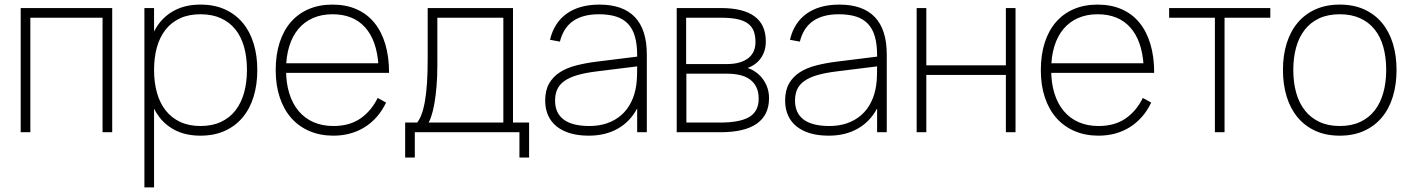

<svg xmlns="http://www.w3.org/2000/svg" viewBox="-20 -575 6134 835"><path d="M70 0V-540H468V0H426V-498H112V0Z M608 240V-540H650V240ZM852 15Q792 15 747.5 -6Q703 -27 673.5 -65Q644 -103 629.5 -155.5Q615 -208 615 -271Q615 -335 630 -387.2Q645 -439.5 674.8 -476.8Q704.5 -514 748.8 -534.5Q793 -555 852 -555Q912.5 -555 958.5 -534Q1004.5 -513 1035.8 -475.5Q1067 -438 1083 -385.8Q1099 -333.5 1099 -271Q1099 -207 1082.8 -154.2Q1066.5 -101.5 1035 -64Q1003.5 -26.5 957.5 -5.8Q911.5 15 852 15ZM852 -27Q903 -27 941 -44.8Q979 -62.5 1004 -94.8Q1029 -127 1041.5 -171.8Q1054 -216.5 1054 -271Q1054 -326 1041.5 -370.8Q1029 -415.5 1003.8 -447Q978.5 -478.5 940.5 -495.8Q902.5 -513 852 -513Q800.5 -513 762.5 -495.2Q724.5 -477.5 699.5 -445.2Q674.5 -413 662.2 -368.8Q650 -324.5 650 -271Q650 -216 662.8 -171Q675.5 -126 701 -94Q726.5 -62 764.2 -44.5Q802 -27 852 -27Z M1430 -27Q1382 -27 1344 -43.5Q1306 -60 1279.2 -91.5Q1252.5 -123 1238.2 -168.5Q1224 -214 1224 -271.5Q1224 -328.5 1237.8 -373.2Q1251.5 -418 1277.5 -449Q1303.5 -480 1341 -496.5Q1378.5 -513 1426 -513Q1516.5 -513 1567.8 -456Q1619 -399 1626 -290.5V-258H1672Q1672 -328.5 1655.5 -383.5Q1639 -438.5 1607.5 -476.8Q1576 -515 1530.2 -535Q1484.5 -555 1426 -555Q1368.5 -555 1322.8 -535.5Q1277 -516 1245 -479.2Q1213 -442.5 1196 -389.5Q1179 -336.5 1179 -270Q1179 -204 1196.8 -151Q1214.5 -98 1247.2 -61.2Q1280 -24.5 1326.2 -4.8Q1372.5 15 1430 15Q1469 15 1503.2 5.5Q1537.5 -4 1566.5 -22.2Q1595.5 -40.5 1619 -67.2Q1642.5 -94 1659 -129L1622.5 -149Q1594.5 -92 1547.2 -59.5Q1500 -27 1430 -27ZM1658 -300H1217.5L1216.5 -258H1672Z M2211 -24.5V-540H1840V-318.5Q1840 -260.5 1837 -214.5Q1834 -168.5 1827.8 -133.5Q1821.5 -98.5 1812.2 -74.8Q1803 -51 1790.5 -37.5L1835.5 -30.5Q1846 -41.5 1854.5 -65.8Q1863 -90 1869 -124Q1875 -158 1878.5 -200.2Q1882 -242.5 1882 -289V-498H2169V-24.5ZM1742 110H1784V0H2239V110H2281V-42H2211H1794.5H1742Z M2587 -555Q2500 -555 2444.8 -515.8Q2389.5 -476.5 2372 -402L2415 -394Q2430 -454 2472.2 -483.5Q2514.5 -513 2585 -513Q2628.5 -513 2660 -502.8Q2691.5 -492.5 2711.8 -470.8Q2732 -449 2741.5 -415.2Q2751 -381.5 2751 -334V-291Q2751 -273 2750.5 -249Q2750 -225 2747 -204Q2741 -162.5 2724.2 -129.5Q2707.5 -96.5 2681.2 -73.8Q2655 -51 2620.2 -39Q2585.5 -27 2543.5 -27Q2469 -27 2431.5 -55Q2394 -83 2394 -137.5Q2394 -166 2403.8 -187Q2413.5 -208 2435.2 -223.2Q2457 -238.5 2491.5 -248.5Q2526 -258.5 2575.5 -264.5L2756.5 -287L2757 -329.5L2575.5 -307Q2527.5 -301 2486.2 -290.5Q2445 -280 2415 -260.8Q2385 -241.5 2368 -211.8Q2351 -182 2351 -137.5Q2351 -101.5 2363.8 -73Q2376.5 -44.5 2401 -25Q2425.5 -5.5 2460.5 4.8Q2495.5 15 2540.5 15Q2613 15 2666.8 -15.5Q2720.5 -46 2751 -103.5V0H2793V-338Q2793 -446 2741.2 -500.5Q2689.5 -555 2587 -555Z M3114 0H2923V-540H3115.5Q3212 -540 3261.2 -504Q3310.5 -468 3310.5 -395Q3310.5 -368 3302.2 -347Q3294 -326 3279.5 -310.5Q3265 -295 3245.5 -285.5Q3226 -276 3203.5 -272V-284Q3225.5 -283.5 3247 -273.2Q3268.5 -263 3285.8 -245.2Q3303 -227.5 3313.8 -202.8Q3324.5 -178 3324.5 -148Q3324.5 -74.5 3271.2 -37.2Q3218 0 3114 0ZM3111.5 -42Q3197.5 -42 3238.5 -66.2Q3279.5 -90.5 3279.5 -146Q3279.5 -176.5 3268.8 -197.2Q3258 -218 3239.5 -230.8Q3221 -243.5 3196.2 -249Q3171.5 -254.5 3143.5 -254.5H2965V-42ZM3113.5 -498H2964V-296.5H3143.5Q3170.5 -296.5 3193 -302.5Q3215.5 -308.5 3231.8 -320.2Q3248 -332 3256.8 -350Q3265.5 -368 3265.5 -392Q3265.5 -420 3257.8 -440Q3250 -460 3232.2 -473Q3214.5 -486 3185.5 -492Q3156.5 -498 3113.5 -498Z M3630.5 -555Q3543.5 -555 3488.2 -515.8Q3433 -476.5 3415.5 -402L3458.5 -394Q3473.5 -454 3515.8 -483.5Q3558 -513 3628.5 -513Q3672 -513 3703.5 -502.8Q3735 -492.5 3755.2 -470.8Q3775.5 -449 3785 -415.2Q3794.5 -381.5 3794.5 -334V-291Q3794.5 -273 3794 -249Q3793.5 -225 3790.5 -204Q3784.5 -162.5 3767.8 -129.5Q3751 -96.5 3724.8 -73.8Q3698.5 -51 3663.8 -39Q3629 -27 3587 -27Q3512.5 -27 3475 -55Q3437.5 -83 3437.5 -137.5Q3437.5 -166 3447.2 -187Q3457 -208 3478.8 -223.2Q3500.5 -238.5 3535 -248.5Q3569.5 -258.5 3619 -264.5L3800 -287L3800.5 -329.5L3619 -307Q3571 -301 3529.8 -290.5Q3488.5 -280 3458.5 -260.8Q3428.5 -241.5 3411.5 -211.8Q3394.5 -182 3394.5 -137.5Q3394.5 -101.5 3407.2 -73Q3420 -44.5 3444.5 -25Q3469 -5.5 3504 4.8Q3539 15 3584 15Q3656.5 15 3710.2 -15.5Q3764 -46 3794.5 -103.5V0H3836.5V-338Q3836.5 -446 3784.8 -500.5Q3733 -555 3630.5 -555Z M3966.5 0V-540H4008.5V-291H4354.5V-540H4396.5V0H4354.5V-249H4008.5V0Z M4757.5 -27Q4709.5 -27 4671.5 -43.5Q4633.5 -60 4606.8 -91.5Q4580 -123 4565.8 -168.5Q4551.5 -214 4551.5 -271.5Q4551.5 -328.5 4565.2 -373.2Q4579 -418 4605 -449Q4631 -480 4668.5 -496.5Q4706 -513 4753.5 -513Q4844 -513 4895.2 -456Q4946.5 -399 4953.5 -290.5V-258H4999.5Q4999.5 -328.5 4983 -383.5Q4966.5 -438.5 4935 -476.8Q4903.5 -515 4857.8 -535Q4812 -555 4753.5 -555Q4696 -555 4650.2 -535.5Q4604.5 -516 4572.5 -479.2Q4540.5 -442.5 4523.5 -389.5Q4506.5 -336.5 4506.5 -270Q4506.5 -204 4524.2 -151Q4542 -98 4574.8 -61.2Q4607.5 -24.5 4653.8 -4.8Q4700 15 4757.5 15Q4796.5 15 4830.8 5.5Q4865 -4 4894 -22.2Q4923 -40.5 4946.5 -67.2Q4970 -94 4986.5 -129L4950 -149Q4922 -92 4874.8 -59.5Q4827.5 -27 4757.5 -27ZM4985.5 -300H4545L4544 -258H4999.5Z M5263.5 0V-498H5064.5V-540H5504.5V-498H5305.5V0Z M5806.5 15Q5866 15 5912 -5.8Q5958 -26.5 5989.5 -64Q6021 -101.5 6037.2 -154.2Q6053.5 -207 6053.5 -271Q6053.5 -333.5 6037.5 -385.8Q6021.5 -438 5990.2 -475.5Q5959 -513 5913 -534Q5867 -555 5806.5 -555Q5747.5 -555 5701.5 -534.5Q5655.5 -514 5624 -476.8Q5592.5 -439.5 5576 -387.2Q5559.5 -335 5559.5 -271Q5559.5 -208 5575.5 -155.5Q5591.5 -103 5623 -65Q5654.5 -27 5700.5 -6Q5746.5 15 5806.5 15ZM5806.5 -27Q5756.5 -27 5718.8 -44.5Q5681 -62 5655.5 -94Q5630 -126 5617.2 -171Q5604.5 -216 5604.5 -271Q5604.5 -324.5 5616.8 -368.8Q5629 -413 5654 -445.2Q5679 -477.5 5717 -495.2Q5755 -513 5806.5 -513Q5857 -513 5895 -495.8Q5933 -478.5 5958.2 -447Q5983.5 -415.5 5996 -370.8Q6008.5 -326 6008.5 -271Q6008.5 -216.5 5996 -171.8Q5983.5 -127 5958.5 -94.8Q5933.5 -62.5 5895.5 -44.8Q5857.5 -27 5806.5 -27Z"/></svg>

Font: Vela Sans GX ExtLt
Style: Regular
Weight: 200
Designer: Principal design: Mikhail Sharanda - project Manrope.
Design modification: Ravid Balaliev
Foundry: Mikhail Sharanda
Version: Version 1.001